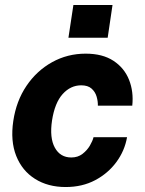

<svg xmlns="http://www.w3.org/2000/svg" viewBox="-20 -743 582 773"><path d="M244.5 10Q173 10 121 -22.8Q69 -55.5 45.2 -115.5Q21.5 -175.5 33.5 -256Q45.5 -336.5 86.5 -397.2Q127.5 -458 189.5 -492.5Q251.5 -527 325 -527Q393 -527 436.8 -498.2Q480.5 -469.5 499.5 -421.8Q518.5 -374 512.5 -317.5H374Q374.5 -335 369 -354Q363.5 -373 348.8 -386.2Q334 -399.5 307 -399.5Q264 -399.5 232.2 -364.2Q200.5 -329 189.5 -258Q179 -188 200.8 -148.5Q222.5 -109 267 -109Q293.5 -109 312.2 -123.5Q331 -138 342 -157Q353 -176 356.5 -190.5H491.5Q482 -136 448.5 -90.5Q415 -45 363 -17.5Q311 10 244.5 10ZM255.5 -591 275.5 -723H433L413.5 -591Z"/></svg>

Font: Public Sans Thin ExtraBold
Style: Italic
Weight: 800
Italic angle: -8°
Version: Version 2.001